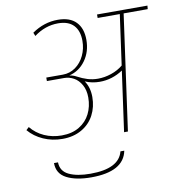

<svg xmlns="http://www.w3.org/2000/svg" viewBox="-96 -777 1012 1084"><g transform="rotate(-10 410.0 -235.5)"><path d="M818 -661H680L588 0H566L614 -345Q552 -304 481 -304Q436 -304 397 -321Q424 -282 424 -227Q424 -170 399.5 -123.5Q375 -77 328 -50Q281 -23 218 -23Q159 -23 108.5 -45.5Q58 -68 25 -107L41 -122Q72 -84 117.5 -63.5Q163 -43 217 -43Q276 -43 317.5 -68Q359 -93 380 -135Q401 -177 401 -228Q401 -271 384 -301Q367 -331 341 -345.5Q315 -360 286 -360H187V-380H282Q322 -380 354.5 -403Q387 -426 405.5 -465Q424 -504 424 -549Q424 -607 394 -638.5Q364 -670 305 -670Q231 -670 167 -622L159 -642Q228 -690 307 -690Q376 -690 411.5 -653.5Q447 -617 447 -551Q447 -483 411 -433Q375 -383 317 -369Q339 -366 357 -356Q387 -340 415 -331.5Q443 -323 474 -323Q512 -323 550.5 -336Q589 -349 618 -373L658 -661H531V-681H820ZM146 103H169Q170 154 216.5 176Q263 198 339 198Q503 198 527 103H549Q526 219 340 219Q253 219 199.5 191.5Q146 164 146 103Z"/></g></svg>

Font: FiraGO Thin
Style: Italic
Weight: 100
Italic angle: -8°
Designer: bBox Type GmbH
Foundry: bBox Type GmbH
Version: Version 1.001